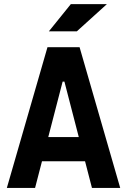

<svg xmlns="http://www.w3.org/2000/svg" viewBox="-20 -926 626 946"><path d="M13.7 0 213.9 -693.4H372.1L572.3 0H433.1L297.4 -523.9H288.6L152.8 0ZM114.7 -131.3V-250.5H466.3V-131.3ZM220.7 -771.5 329.1 -905.8H506.8L358.4 -771.5Z"/></svg>

Font: Cascadia Code
Style: Regular
Weight: 400
Monospace: yes
Designer: Aaron Bell
Foundry: Saja Typeworks
Version: Version 2106.017